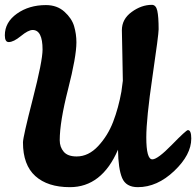

<svg xmlns="http://www.w3.org/2000/svg" viewBox="-20 -771 811 794"><path d="M550 3Q501 3 485 -35Q469 -73 468 -152Q401 3 269 3Q177 3 126 -43Q75 -89 75 -182Q75 -204 115.5 -361.5Q156 -519 156 -566Q156 -647 115 -647Q97 -647 66.5 -622Q36 -597 16 -597Q0 -597 0 -625Q0 -679 50 -714.5Q100 -750 170 -750Q216 -750 246.5 -722.5Q277 -695 286.5 -662.5Q296 -630 296 -596Q296 -537 261.5 -402Q227 -267 227 -191Q227 -163 243.5 -143.5Q260 -124 297 -124Q346 -124 386 -167Q426 -210 448 -267.5Q470 -325 482 -392L488 -437Q488 -457 486 -546.5Q484 -636 484 -646Q484 -692 524.5 -721.5Q565 -751 608 -751Q625 -751 630.5 -726.5Q636 -702 636 -650Q636 -628 610.5 -454Q585 -280 585 -203Q585 -112 610 -112Q632 -112 691 -172.5Q750 -233 757 -233Q771 -233 771 -198Q771 -131 700.5 -64Q630 3 550 3Z"/></svg>

Font: LeckerliOne
Style: Regular
Weight: 400
Designer: Gesine Todt
Foundry: Gesine Todt
Version: Version 1.000